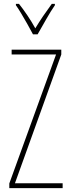

<svg xmlns="http://www.w3.org/2000/svg" viewBox="-20 -970 363 990"><path d="M303 0H28V-24L269 -689H40V-714H296V-689L57 -25H303ZM150 -793Q137 -818 120.5 -847Q104 -876 88.5 -902Q73 -928 62 -943V-950H78Q98 -925 121 -891Q144 -857 162 -824Q182 -857 202 -886.5Q222 -916 247 -950H263V-943Q241 -911 217.5 -869.5Q194 -828 174 -793Z"/></svg>

Font: Noto Sans Gujarati UI ExtraCondensed Thin
Style: Regular
Weight: 100
Width: 2
Designer: Jelle Bosma - Monotype Design Team, Universal Thirst
Foundry: Monotype Imaging Inc.
Version: Version 2.106; ttfautohint (v1.8.4.7-5d5b)